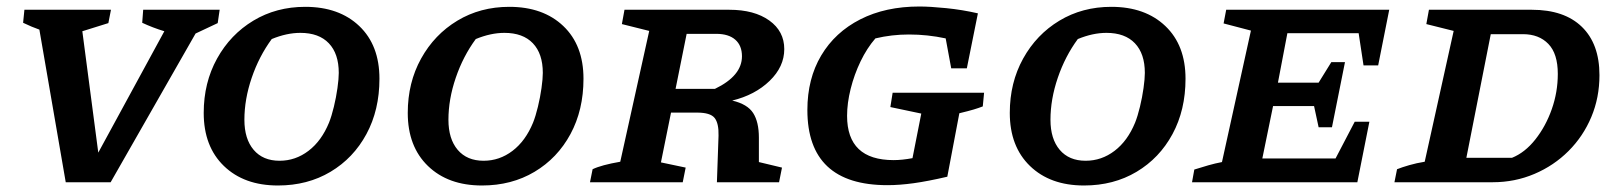

<svg xmlns="http://www.w3.org/2000/svg" viewBox="-20 -560 4969 590"><path d="M182 0 101 -469Q78 -477 51 -490L55 -530H321L313 -489L233 -464L282 -91L485 -464Q449 -475 417 -490L420 -530H655L649 -489L581 -457L320 0Z M834 10Q730 10 668 -50Q606 -110 606 -213Q606 -306 647 -380Q688 -454 758.5 -496.5Q829 -539 918 -539Q1022 -539 1084 -480Q1146 -421 1146 -318Q1146 -222 1106 -148Q1066 -74 995.5 -32Q925 10 834 10ZM839 -66Q888 -66 928 -96.5Q968 -127 991 -183Q999 -203 1006 -232Q1013 -261 1017 -289.5Q1021 -318 1021 -336Q1021 -395 990.5 -427Q960 -459 903 -459Q861 -459 815 -440Q776 -387 753.5 -321Q731 -255 731 -192Q731 -133 759.5 -99.5Q788 -66 839 -66Z M1461 10Q1357 10 1295 -50Q1233 -110 1233 -213Q1233 -306 1274 -380Q1315 -454 1385.5 -496.5Q1456 -539 1545 -539Q1649 -539 1711 -480Q1773 -421 1773 -318Q1773 -222 1733 -148Q1693 -74 1622.5 -32Q1552 10 1461 10ZM1466 -66Q1515 -66 1555 -96.5Q1595 -127 1618 -183Q1626 -203 1633 -232Q1640 -261 1644 -289.5Q1648 -318 1648 -336Q1648 -395 1617.5 -427Q1587 -459 1530 -459Q1488 -459 1442 -440Q1403 -387 1380.5 -321Q1358 -255 1358 -192Q1358 -133 1386.5 -99.5Q1415 -66 1466 -66Z M1793 0 1801 -40Q1828 -53 1886 -63L1975 -465L1891 -486L1899 -530H2221Q2298 -530 2344 -497Q2390 -464 2390 -409Q2390 -355 2345 -311.5Q2300 -268 2230 -251Q2277 -240 2294.5 -212.5Q2312 -185 2312 -137V-62L2383 -45L2374 0H2183L2188 -143Q2189 -181 2176 -197.5Q2163 -214 2122 -214H2042L2011 -61L2087 -45L2078 0ZM2181 -456H2090L2056 -287H2177Q2260 -327 2260 -387Q2260 -420 2239.5 -438Q2219 -456 2181 -456Z M2707 9Q2461 9 2461 -222Q2461 -318 2503.5 -389.5Q2546 -461 2623.5 -500.5Q2701 -540 2805 -540Q2838 -540 2887.5 -535Q2937 -530 2985 -519L2951 -350H2903L2886 -442Q2858 -448 2830 -451Q2802 -454 2773 -454Q2720 -454 2670 -442Q2644 -412 2624.5 -371.5Q2605 -331 2594 -287Q2583 -243 2583 -204Q2583 -68 2726 -68Q2752 -68 2784 -74L2811 -211L2716 -231L2723 -275H3004L3000 -233Q2987 -228 2972 -223.5Q2957 -219 2928 -212L2891 -17Q2831 -3 2787.5 3Q2744 9 2707 9Z M3311 10Q3207 10 3145 -50Q3083 -110 3083 -213Q3083 -306 3124 -380Q3165 -454 3235.5 -496.5Q3306 -539 3395 -539Q3499 -539 3561 -480Q3623 -421 3623 -318Q3623 -222 3583 -148Q3543 -74 3472.5 -32Q3402 10 3311 10ZM3316 -66Q3365 -66 3405 -96.5Q3445 -127 3468 -183Q3476 -203 3483 -232Q3490 -261 3494 -289.5Q3498 -318 3498 -336Q3498 -395 3467.5 -427Q3437 -459 3380 -459Q3338 -459 3292 -440Q3253 -387 3230.5 -321Q3208 -255 3208 -192Q3208 -133 3236.5 -99.5Q3265 -66 3316 -66Z M3643 0 3650 -39Q3672 -46 3693 -52Q3714 -58 3735 -62L3824 -466L3740 -488L3748 -530H4249L4215 -359H4170L4155 -458H3936L3907 -306H4032L4071 -369H4113L4073 -169H4032L4018 -234H3892L3859 -73H4084L4143 -186H4188L4151 0Z M4687 -530Q4787 -530 4841 -477.5Q4895 -425 4895 -329Q4895 -260 4870 -200.5Q4845 -141 4800 -96Q4755 -51 4695 -25.5Q4635 0 4567 0H4265L4273 -40Q4288 -46 4310.5 -52.5Q4333 -59 4358 -63L4447 -465L4363 -486L4371 -530ZM4626 -75Q4666 -91 4698 -131.5Q4730 -172 4748.5 -224.5Q4767 -277 4767 -333Q4767 -395 4738 -425Q4709 -455 4660 -455H4561L4486 -75Z"/></svg>

Font: Piazzolla SC SemiBold
Style: Italic
Weight: 600
Italic angle: -11.3°
Designer: Juan Pablo del Peral
Foundry: Huerta Tipografica
Version: Version 1.330